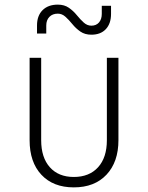

<svg xmlns="http://www.w3.org/2000/svg" viewBox="-20 -800 640 830"><path d="M299 10Q210 10 159 -44.5Q108 -99 108 -194V-550H158V-194Q158 -119 195.5 -77Q233 -35 299 -35Q366 -35 404 -77Q442 -119 442 -194V-550H492V-194Q492 -100 440.5 -45Q389 10 299 10ZM375 -650Q347 -650 327.5 -663.5Q308 -677 293 -695.5Q278 -714 263 -727.5Q248 -741 230 -741Q207 -741 193.5 -727Q180 -713 180 -690V-655H140V-690Q140 -732 164 -756Q188 -780 230 -780Q258 -780 277.5 -766.5Q297 -753 312 -734.5Q327 -716 342 -702.5Q357 -689 375 -689Q396 -689 408 -703Q420 -717 420 -740V-775H460V-740Q460 -698 437.5 -674Q415 -650 375 -650Z"/></svg>

Font: NKDuy Mono Thin
Style: Regular
Weight: 100
Monospace: yes
Designer: NKDuy
Foundry: NKDuy
Version: Version 2.251; ttfautohint (v1.8.4.7-5d5b)